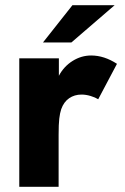

<svg xmlns="http://www.w3.org/2000/svg" viewBox="-20 -717 479 737"><path d="M54 -493H206V-426Q225 -462 258.5 -483Q292 -504 330 -504Q380 -504 429 -472L357 -336Q346 -343 328 -348.5Q310 -354 293 -354Q266 -354 245.5 -340Q225 -326 215 -298Q210 -283 207.5 -261.5Q205 -240 205 -199V0H54ZM258 -697H420L254 -554H145Z"/></svg>

Font: Hanken Grotesk Black
Style: Regular
Weight: 900
Designer: Alfredo Marco Pradil
Foundry: Hanken Design Co.
Version: Version 3.014